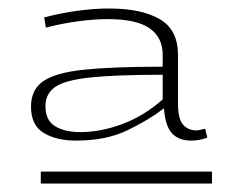

<svg xmlns="http://www.w3.org/2000/svg" viewBox="-20 -695 575 452"><path d="M53 -444Q53 -484 82 -504Q111 -524 178.5 -531Q246 -538 363 -538V-566Q363 -607 332 -628.5Q301 -650 234 -650Q202 -650 164.5 -645Q127 -640 88 -630L84 -654Q122 -664 161.5 -669.5Q201 -675 237 -675Q313 -675 356 -650Q399 -625 399 -566V-452Q399 -415 411 -401.5Q423 -388 442 -388Q446 -388 452 -389.5Q458 -391 463 -392L468 -371Q449 -364 430 -364Q401 -364 385 -381Q369 -398 366 -440Q331 -413 280.5 -388.5Q230 -364 159 -364Q113 -364 83 -382Q53 -400 53 -444ZM87 -445Q87 -412 109.5 -398Q132 -384 169 -384Q217 -384 268 -403Q319 -422 363 -461V-519Q251 -519 191.5 -512.5Q132 -506 109.5 -490Q87 -474 87 -445ZM76 -263V-291H479V-263Z"/></svg>

Font: Georama ExtraExtended ExtraLight
Style: Regular
Weight: 200
Width: 8
Designer: Jean-Baptiste Levee
Foundry: Production Type
Version: Version 1.000